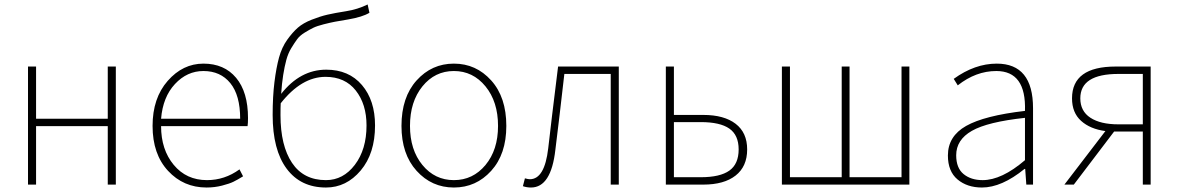

<svg xmlns="http://www.w3.org/2000/svg" viewBox="-20 -824 5262 857"><path d="M105 0V-527H141V-294H461V-527H497V0H461V-261H141V0Z M902 13Q799 13 730 -61.5Q661 -136 661 -262Q661 -386 728.5 -463Q796 -540 888 -540Q981 -540 1034 -476.5Q1087 -413 1087 -297Q1087 -274 1085 -261H699Q699 -156 755.5 -88Q812 -20 904 -20Q983 -20 1049 -68L1065 -37Q1039 -21 1021.5 -12.5Q1004 -4 971 4.5Q938 13 902 13ZM699 -294H1052Q1052 -399 1008 -453Q964 -507 888 -507Q815 -507 761 -449Q707 -391 699 -294Z M1435 -20Q1512 -20 1564 -88.5Q1616 -157 1616 -264Q1616 -359 1568 -420Q1520 -481 1433 -481Q1326 -481 1233 -363Q1232 -346 1232 -310Q1232 -174 1283.5 -97Q1335 -20 1435 -20ZM1621 -804 1629 -767Q1598 -748 1533 -737Q1496 -731 1475 -727Q1454 -723 1424.5 -715.5Q1395 -708 1378.5 -700Q1362 -692 1340 -678.5Q1318 -665 1306 -648.5Q1294 -632 1280 -609Q1266 -586 1258 -556.5Q1250 -527 1244 -489Q1238 -451 1235 -405Q1320 -513 1436 -513Q1537 -513 1595.5 -444.5Q1654 -376 1654 -264Q1654 -139 1590 -63Q1526 13 1435 13Q1322 13 1259.5 -71Q1197 -155 1197 -311Q1197 -393 1205 -457.5Q1213 -522 1225.5 -567.5Q1238 -613 1262 -646.5Q1286 -680 1309.5 -700.5Q1333 -721 1371 -736Q1409 -751 1441.5 -758.5Q1474 -766 1525 -774Q1576 -782 1621 -804Z M1772 -262Q1772 -390 1839.5 -465Q1907 -540 2006 -540Q2105 -540 2172.5 -465Q2240 -390 2240 -262Q2240 -136 2172.5 -61.5Q2105 13 2006 13Q1907 13 1839.5 -61.5Q1772 -136 1772 -262ZM2203 -262Q2203 -370 2147 -438.5Q2091 -507 2006 -507Q1921 -507 1865.5 -438.5Q1810 -370 1810 -262Q1810 -155 1865.5 -87.5Q1921 -20 2006 -20Q2091 -20 2147 -87.5Q2203 -155 2203 -262Z M2350 13Q2331 13 2314 7L2323 -28Q2337 -24 2345 -24Q2411 -24 2427 -162Q2439 -269 2471 -527H2742V0H2706V-494H2499Q2477 -300 2459 -156Q2440 13 2350 13Z M2952 0V-527H2988V-311H3119Q3212 -311 3263.5 -271.5Q3315 -232 3315 -157Q3315 -81 3263.5 -40.5Q3212 0 3119 0ZM2988 -33H3108Q3194 -33 3235.5 -62.5Q3277 -92 3277 -157Q3277 -221 3235.5 -250Q3194 -279 3108 -279H2988Z M3470 0V-527H3506V-33H3737V-527H3772V-33H4004V-527H4039V0Z M4363 13Q4297 13 4254 -23Q4211 -59 4211 -130Q4211 -216 4292.5 -262Q4374 -308 4555 -329Q4561 -507 4427 -507Q4336 -507 4255 -443L4237 -472Q4331 -540 4429 -540Q4591 -540 4591 -341V0H4561L4556 -70H4553Q4451 13 4363 13ZM4366 -20Q4451 -20 4555 -109V-298Q4388 -280 4318 -240Q4248 -200 4248 -131Q4248 -74 4281 -47Q4314 -20 4366 -20Z M5081 -269V-494H4972Q4802 -494 4802 -385Q4802 -328 4847 -298.5Q4892 -269 4972 -269ZM4960 -527H5116V0H5081V-237H4953L4773 0H4731L4914 -239Q4846 -248 4805.5 -284.5Q4765 -321 4765 -385Q4765 -527 4960 -527Z"/></svg>

Font: Noto Sans Korean Thin
Style: Regular
Weight: 250
Designer: Ryoko NISHIZUKA  (kana & ideographs); Paul D. Hunt (Latin, Greek & Cyrillic); Wenlong ZHANG  (bopomofo); Sandoll Communi
Foundry: Adobe Systems Incorporated
Version: Version 1.0001;PS 1;hotconv 1.0.78;makeotf.lib2.5.61930